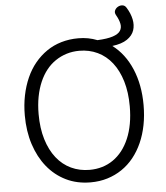

<svg xmlns="http://www.w3.org/2000/svg" viewBox="-71 -1219 1125 1301"><g transform="rotate(-5 491.5 -569.0)"><path d="M493 19Q400 19 325.5 -17.5Q251 -54 198 -119.5Q145 -185 116 -274.5Q87 -364 87 -472Q87 -543 100 -607Q113 -671 137.5 -726Q162 -781 197.5 -824Q233 -867 278 -898Q323 -929 377.5 -945Q432 -961 493 -961Q528 -961 560 -955Q592 -949 622 -937Q689 -940 727 -952.5Q765 -965 778.5 -986Q792 -1007 786.5 -1034.5Q781 -1062 762 -1095Q752 -1112 758.5 -1127Q765 -1142 780 -1150.5Q795 -1159 811.5 -1157Q828 -1155 838 -1138Q863 -1098 871.5 -1057.5Q880 -1017 868.5 -982Q857 -947 820.5 -922Q784 -897 719 -889Q803 -826 849 -718Q895 -610 895 -472Q895 -400 882.5 -336Q870 -272 845.5 -217Q821 -162 786 -118.5Q751 -75 706 -44.5Q661 -14 607.5 2.5Q554 19 493 19ZM493 -66Q538 -66 578.5 -78Q619 -90 653.5 -114Q688 -138 715 -172.5Q742 -207 761.5 -252.5Q781 -298 791 -353Q801 -408 801 -472Q801 -567 778.5 -642Q756 -717 715 -769.5Q674 -822 617 -849Q560 -876 493 -876Q447 -876 406.5 -863.5Q366 -851 331 -827.5Q296 -804 268.5 -769.5Q241 -735 221.5 -690Q202 -645 191.5 -590.5Q181 -536 181 -472Q181 -376 204 -300.5Q227 -225 268.5 -172.5Q310 -120 367.5 -93Q425 -66 493 -66Z"/></g></svg>

Font: Playwrite HU
Style: Regular
Weight: 400
Designer: Veronika Burian, José Scaglione
Foundry: TypeTogether
Version: Version 1.002